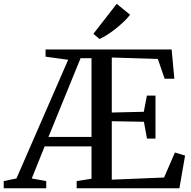

<svg xmlns="http://www.w3.org/2000/svg" viewBox="-64 -1008 1022 1028"><path d="M-44 0V-38.5L24 -52.5L301 -688L180 -704.5V-743H855L869.5 -586.5H817.5L781 -692.5L534.5 -700V-405.5L706 -409.5L722.5 -496H768.5V-266H723L706.5 -356L534.5 -359V-46L814.5 -57.5L872.5 -191.5L927 -175L896.5 0H346.5V-38.5L426 -51V-224H175L106 -52.5L183.5 -38.5V0ZM195.5 -275H426V-696.5H367.5L313 -563ZM468.5 -799.5 436 -827 561 -987.5 632.5 -929Q619.5 -912 599.8 -893Q580 -874 557.2 -855.8Q534.5 -837.5 511.8 -822.8Q489 -808 469.5 -799.5Z"/></svg>

Font: Merriweather 60pt
Style: Regular
Weight: 400
Version: Version 2.100